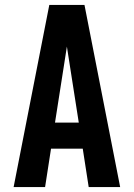

<svg xmlns="http://www.w3.org/2000/svg" viewBox="-20 -755 540 775"><path d="M35 0 179 -735H321L465 0H338L314 -155H186L162 0ZM298 -260 262 -490Q259 -509 256 -528.5Q253 -548 250 -567Q247 -548 244 -528.5Q241 -509 238 -490L202 -260Z"/></svg>

Font: Iosevka Extrabold
Style: Regular
Weight: 800
Monospace: yes
Designer: Belleve Invis
Foundry: Belleve Invis
Version: Version 32.5.0; ttfautohint (v1.8.4)